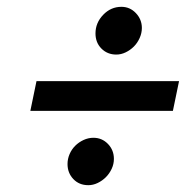

<svg xmlns="http://www.w3.org/2000/svg" viewBox="-20 -640 571 563"><path d="M69 -97ZM505 -402 487 -315H69L87 -402ZM254 -236Q279 -236 296.5 -218Q314 -200 314 -174Q314 -159 307.5 -145Q301 -131 290.5 -120.5Q280 -110 266.5 -103.5Q253 -97 239 -97Q212 -97 195 -115Q178 -133 178 -159Q178 -174 184 -188Q190 -202 200.5 -212.5Q211 -223 225 -229.5Q239 -236 254 -236ZM336 -620Q361 -620 378.5 -601.5Q396 -583 396 -558Q396 -543 389.5 -528.5Q383 -514 372.5 -503.5Q362 -493 348.5 -486.5Q335 -480 321 -480Q295 -480 277.5 -497.5Q260 -515 260 -542Q260 -573 282.5 -596.5Q305 -620 336 -620Z"/></svg>

Font: Rosa Sans Medium
Style: Italic
Weight: 500
Italic angle: -12°
Designer: Pentagram / MCKL
Foundry: Pentagram / MCKL
Version: Version 1.005;September 16, 2019;FontCreator 11.5.0.2425 64-